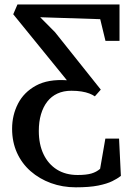

<svg xmlns="http://www.w3.org/2000/svg" viewBox="-20 -572 576 841"><path d="M312 248.5Q254 248.5 203.2 230Q152.5 211.5 114 177.8Q75.5 144 54.2 96.8Q33 49.5 33 -8Q33 -67.5 58.8 -117.8Q84.5 -168 137.5 -197Q190.5 -226 273 -220.5L38 -509.5L56.5 -552.5H503.5V-393H442L419 -488L156 -496.5L221 -431L421.5 -179.5L395.5 -150Q385.5 -157 371.2 -162.5Q357 -168 337.5 -171.2Q318 -174.5 292.5 -174.5Q258 -174.5 231.5 -162.2Q205 -150 187 -126.8Q169 -103.5 159.5 -71.2Q150 -39 150 1.5Q150 60.5 170.8 103.8Q191.5 147 229.5 170.8Q267.5 194.5 320 194.5Q358 194.5 380.2 188Q402.5 181.5 418.5 167.5L441.5 35H501.5L509.5 198.5Q495 210 471.8 221.5Q448.5 233 410 240.8Q371.5 248.5 312 248.5Z"/></svg>

Font: Merriweather 20pt
Style: Regular
Weight: 400
Version: Version 2.100